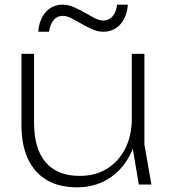

<svg xmlns="http://www.w3.org/2000/svg" viewBox="-20 -791 724 823"><path d="M310 12Q234 12 181 -19Q128 -50 100 -109.5Q72 -169 72 -254V-560H126V-265Q126 -153 176 -95Q226 -37 322 -37Q389 -37 439 -68Q489 -99 517 -154.5Q545 -210 545 -283L573 -266Q568 -183 533.5 -120Q499 -57 441.5 -22.5Q384 12 310 12ZM575 0 545 -179V-560H599V-171L629 0ZM144 -655Q148 -707 176 -739Q204 -771 249 -771Q273 -771 296.5 -760.5Q320 -750 342.5 -737Q365 -724 385.5 -713.5Q406 -703 423 -703Q447 -703 462.5 -721Q478 -739 482 -771H528Q524 -719 496 -687Q468 -655 423 -655Q399 -655 375.5 -665.5Q352 -676 329.5 -689Q307 -702 286.5 -712.5Q266 -723 249 -723Q225 -723 210 -705Q195 -687 190 -655Z"/></svg>

Font: Unbounded ExtraLight
Style: Regular
Weight: 250
Designer: Luke Prowse, Jean-Baptiste Morizot, Fátima Lázaro, Florian Runge
Foundry: NaN
Version: Version 1.701;gftools[0.9.28.dev5+ged2979d]